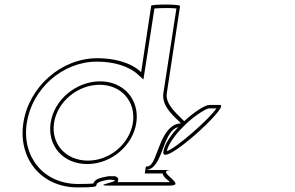

<svg xmlns="http://www.w3.org/2000/svg" viewBox="-20 -810 1286 838"><path d="M82 -274C58 -118 160 8 319 8C469 8 342 -6 455 -26C544 -23 370 0 455 0H720C805 0 646 -68 730 -68H614C694 -68 686 -239 758 -255C725 -220 698 -180 693 -148C681 -70 990 -352 940 -352H894C875 -352 828 -322 784 -281C760 -307 700 -352 708 -403L766 -784C767 -792 641 -792 640 -785L596 -495C551 -538 477 -556 405 -556C246 -556 106 -430 82 -274ZM97 -274C120 -422 252 -541 403 -541C473 -541 542 -523 584 -483L606 -463L654 -773C678 -775 728 -776 750 -773L693 -403C684 -343 747 -296 770 -272L757 -270C679 -253 667 -106 633 -87C629 -84 624 -83 617 -83C616 -83 612 -54 612 -53H690C693 -35 713 -25 722 -15H493C496 -20 497 -27 495 -31C488 -45 473 -40 458 -41H454C413 -34 394 -27 387 -9C378 -8 358 -7 321 -7C170 -7 74 -126 97 -274ZM201 -274C186 -175 254 -94 361 -94C466 -94 560 -175 575 -274C590 -375 520 -455 417 -455C313 -455 216 -375 201 -274ZM216 -274C230 -366 319 -440 415 -440C510 -440 574 -366 560 -274C546 -184 461 -109 364 -109C265 -109 202 -184 216 -274ZM708 -150C713 -176 738 -213 769 -246L794 -271C838 -312 883 -337 892 -337H925C892 -289 750 -164 708 -150Z"/></svg>

Font: Ampere
Style: OuLnIta
Weight: 400
Version: Version 1